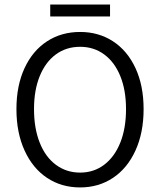

<svg xmlns="http://www.w3.org/2000/svg" viewBox="-20 -809 701 841"><path d="M52 -331Q52 -434 87.5 -510.5Q123 -587 186 -628Q249 -669 331 -669Q412 -669 475 -628Q538 -587 573.5 -510.5Q609 -434 609 -331Q609 -228 573.5 -150Q538 -72 475 -30Q412 12 331 12Q249 12 186 -30Q123 -72 87.5 -150Q52 -228 52 -331ZM532 -331Q532 -414 507 -475.5Q482 -537 436.5 -570.5Q391 -604 331 -604Q270 -604 224.5 -570.5Q179 -537 154 -475.5Q129 -414 129 -331Q129 -247 154 -184Q179 -121 225 -87Q271 -53 331 -53Q391 -53 436.5 -87.5Q482 -122 507 -184.5Q532 -247 532 -331ZM200 -789H462V-737H200Z"/></svg>

Font: Assistant-zap
Style: zap
Weight: 400
Designer: Hebrew By Ben Nathan, Latin by Paul Hunt
Version: Version 2.001